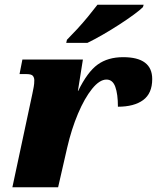

<svg xmlns="http://www.w3.org/2000/svg" viewBox="-20 -786 659 806"><path d="M116 -393Q119 -408 121.5 -421Q124 -434 124 -449Q124 -460 118 -467.5Q112 -475 91 -475H62L74 -536H328L307 -404H308Q347 -484 390 -515Q433 -546 497 -546Q619 -546 619 -454Q619 -394 581 -366Q543 -338 475 -338Q475 -391 464 -421.5Q453 -452 427 -452Q398 -452 366.5 -413Q335 -374 307.5 -309Q280 -244 262 -166L224 0H32ZM258 -606 261 -619Q280 -638 304 -664Q328 -690 350.5 -717.5Q373 -745 389 -766H583L580 -756Q568 -744 541.5 -724.5Q515 -705 481 -683Q447 -661 411.5 -640.5Q376 -620 347 -606Z"/></svg>

Font: Noto Serif Black
Style: Italic
Weight: 900
Italic angle: -12°
Designer: Monotype Design Team
Foundry: Monotype Imaging Inc.
Version: Version 2.013